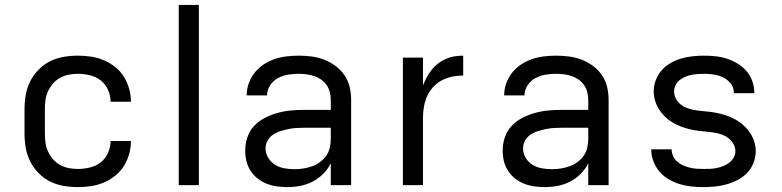

<svg xmlns="http://www.w3.org/2000/svg" viewBox="-20 -755 3190 783"><path d="M298 8Q268 8 239 3Q210 -2 184 -15Q158 -28 137 -49.5Q116 -71 103 -97Q90 -123 85 -152Q80 -181 80 -210V-310Q80 -339 85 -368Q90 -397 103 -423Q116 -449 137 -470.5Q158 -492 184 -505Q210 -518 239 -523Q268 -528 298 -528Q325 -528 351.5 -524Q378 -520 403 -509.5Q428 -499 449.5 -482Q471 -465 485 -442.5Q499 -420 506.5 -393.5Q514 -367 514 -340H431Q431 -365 420.5 -388.5Q410 -412 391 -427Q372 -442 347 -448Q322 -454 298 -454Q279 -454 260.5 -450.5Q242 -447 225.5 -438Q209 -429 196.5 -414.5Q184 -400 176 -383Q168 -366 165.5 -347.5Q163 -329 163 -310V-210Q163 -191 165.5 -172.5Q168 -154 176 -137Q184 -120 196.5 -105.5Q209 -91 225.5 -82Q242 -73 260.5 -69.5Q279 -66 298 -66Q322 -66 347 -72Q372 -78 391 -93Q410 -108 420.5 -131.5Q431 -155 431 -180H514Q514 -153 506.5 -126.5Q499 -100 485 -77.5Q471 -55 449.5 -38Q428 -21 403 -10.5Q378 0 351.5 4Q325 8 298 8Z M709 0V-735H791V0Z M1151 8Q1130 8 1108.5 5Q1087 2 1067 -6Q1047 -14 1030 -27.5Q1013 -41 1001.5 -59Q990 -77 985 -98Q980 -119 980 -141Q980 -169 989 -195.5Q998 -222 1017 -242Q1036 -262 1060.5 -274.5Q1085 -287 1112 -294.5Q1139 -302 1166.5 -304.5Q1194 -307 1221 -307H1329V-347Q1329 -363 1325 -379Q1321 -395 1312 -408Q1303 -421 1289.5 -430.5Q1276 -440 1261 -445Q1246 -450 1230 -452Q1214 -454 1198 -454Q1176 -454 1154.5 -450.5Q1133 -447 1113.5 -436.5Q1094 -426 1081.5 -407Q1069 -388 1069 -366H986Q986 -391 994.5 -415Q1003 -439 1018.5 -458.5Q1034 -478 1055 -492Q1076 -506 1099.5 -514Q1123 -522 1148 -525Q1173 -528 1198 -528Q1225 -528 1251.5 -524.5Q1278 -521 1302.5 -511.5Q1327 -502 1348.5 -486Q1370 -470 1385 -448Q1400 -426 1406 -400Q1412 -374 1412 -347V0H1329V-90Q1318 -66 1298.5 -46.5Q1279 -27 1255 -14.5Q1231 -2 1204.5 3Q1178 8 1151 8ZM1182 -65Q1200 -65 1218 -68Q1236 -71 1253 -77Q1270 -83 1285 -94Q1300 -105 1310.5 -120Q1321 -135 1325 -153Q1329 -171 1329 -189V-234H1221Q1205 -234 1188 -233Q1171 -232 1155 -228.5Q1139 -225 1123 -220Q1107 -215 1093 -205.5Q1079 -196 1071 -181Q1063 -166 1063 -150Q1063 -129 1074 -111Q1085 -93 1102.5 -82.5Q1120 -72 1140.5 -68.5Q1161 -65 1182 -65Z M1623 0V-520H1705V-407Q1712 -424 1720.5 -440Q1729 -456 1740.5 -470.5Q1752 -485 1766.5 -496Q1781 -507 1797.5 -514.5Q1814 -522 1832 -525Q1850 -528 1869 -528V-447Q1846 -447 1824 -442.5Q1802 -438 1782 -427.5Q1762 -417 1746.5 -400Q1731 -383 1722 -363Q1713 -343 1709 -320.5Q1705 -298 1705 -276V0Z M2201 8Q2180 8 2158.5 5Q2137 2 2117 -6Q2097 -14 2080 -27.5Q2063 -41 2051.5 -59Q2040 -77 2035 -98Q2030 -119 2030 -141Q2030 -169 2039 -195.5Q2048 -222 2067 -242Q2086 -262 2110.5 -274.5Q2135 -287 2162 -294.5Q2189 -302 2216.5 -304.5Q2244 -307 2271 -307H2379V-347Q2379 -363 2375 -379Q2371 -395 2362 -408Q2353 -421 2339.5 -430.5Q2326 -440 2311 -445Q2296 -450 2280 -452Q2264 -454 2248 -454Q2226 -454 2204.5 -450.5Q2183 -447 2163.5 -436.5Q2144 -426 2131.5 -407Q2119 -388 2119 -366H2036Q2036 -391 2044.5 -415Q2053 -439 2068.5 -458.5Q2084 -478 2105 -492Q2126 -506 2149.5 -514Q2173 -522 2198 -525Q2223 -528 2248 -528Q2275 -528 2301.5 -524.5Q2328 -521 2352.5 -511.5Q2377 -502 2398.5 -486Q2420 -470 2435 -448Q2450 -426 2456 -400Q2462 -374 2462 -347V0H2379V-90Q2368 -66 2348.5 -46.5Q2329 -27 2305 -14.5Q2281 -2 2254.5 3Q2228 8 2201 8ZM2232 -65Q2250 -65 2268 -68Q2286 -71 2303 -77Q2320 -83 2335 -94Q2350 -105 2360.5 -120Q2371 -135 2375 -153Q2379 -171 2379 -189V-234H2271Q2255 -234 2238 -233Q2221 -232 2205 -228.5Q2189 -225 2173 -220Q2157 -215 2143 -205.5Q2129 -196 2121 -181Q2113 -166 2113 -150Q2113 -129 2124 -111Q2135 -93 2152.5 -82.5Q2170 -72 2190.5 -68.5Q2211 -65 2232 -65Z M2849 8Q2824 8 2800 5.5Q2776 3 2752.5 -4Q2729 -11 2707.5 -23.5Q2686 -36 2670 -54.5Q2654 -73 2645 -96.5Q2636 -120 2636 -144V-146H2719Q2719 -132 2725 -118.5Q2731 -105 2742 -95.5Q2753 -86 2766 -80.5Q2779 -75 2792.5 -71.5Q2806 -68 2820.5 -67Q2835 -66 2849 -66Q2863 -66 2876.5 -66.5Q2890 -67 2903.5 -70Q2917 -73 2930 -78Q2943 -83 2954 -91.5Q2965 -100 2972 -112.5Q2979 -125 2979 -138Q2979 -157 2967.5 -173.5Q2956 -190 2939.5 -199Q2923 -208 2904 -212Q2885 -216 2866 -217.5Q2847 -219 2828 -221.5Q2809 -224 2790.5 -228.5Q2772 -233 2754.5 -240Q2737 -247 2720.5 -257Q2704 -267 2690.5 -280.5Q2677 -294 2667 -310Q2657 -326 2651.5 -344.5Q2646 -363 2646 -383Q2646 -406 2654.5 -428.5Q2663 -451 2678.5 -468.5Q2694 -486 2715 -498Q2736 -510 2758.5 -516.5Q2781 -523 2804.5 -525.5Q2828 -528 2851 -528Q2875 -528 2898.5 -525.5Q2922 -523 2945 -515.5Q2968 -508 2988.5 -495.5Q3009 -483 3024.5 -465Q3040 -447 3048 -424Q3056 -401 3056 -378V-375H2973V-376Q2973 -397 2960.5 -413.5Q2948 -430 2930 -439Q2912 -448 2891.5 -451Q2871 -454 2851 -454Q2838 -454 2825 -453Q2812 -452 2799 -449.5Q2786 -447 2773.5 -441.5Q2761 -436 2751 -428Q2741 -420 2735 -407.5Q2729 -395 2729 -382Q2729 -363 2740 -346.5Q2751 -330 2768 -321Q2785 -312 2803.5 -308Q2822 -304 2841 -302.5Q2860 -301 2879 -298.5Q2898 -296 2916.5 -291.5Q2935 -287 2953 -280Q2971 -273 2987 -263Q3003 -253 3017 -239.5Q3031 -226 3041 -210Q3051 -194 3056.5 -175.5Q3062 -157 3062 -138Q3062 -114 3053 -91Q3044 -68 3027.5 -50.5Q3011 -33 2989 -21.5Q2967 -10 2944 -3.5Q2921 3 2897 5.5Q2873 8 2849 8Z"/></svg>

Font: Iosevka Aile
Style: Regular
Weight: 400
Designer: Belleve Invis
Foundry: Belleve Invis
Version: Version 28.0.1; ttfautohint (v1.8.4)